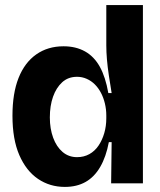

<svg xmlns="http://www.w3.org/2000/svg" viewBox="-20 -721 629 755"><path d="M235 14Q176 14 129.5 -17.5Q83 -49 56 -111Q29 -173 29 -266Q29 -354 53 -414.5Q77 -475 122.5 -507Q168 -539 230 -539Q278 -539 314 -519Q350 -499 372.5 -458.5Q395 -418 406 -355H419Q413 -391 408 -424.5Q403 -458 400.5 -487.5Q398 -517 398 -542V-701H542V-214V0H417L419 -162H408Q397 -104 374 -64.5Q351 -25 316.5 -5.5Q282 14 235 14ZM283 -103Q310 -103 331.5 -115Q353 -127 367.5 -148.5Q382 -170 390 -197.5Q398 -225 398 -256V-267Q398 -291 392.5 -314Q387 -337 377 -356Q367 -375 353 -389Q339 -403 321 -411Q303 -419 283 -419Q248 -419 224.5 -397.5Q201 -376 188.5 -340.5Q176 -305 176 -259Q176 -215 189 -179.5Q202 -144 226 -123.5Q250 -103 283 -103Z"/></svg>

Font: Bricolage Grotesque 72pt
Style: Bold
Weight: 700
Designer: Mathieu Triay
Foundry: Atelier Triay
Version: Version 1.001;gftools[0.9.33.dev8+g029e19f]